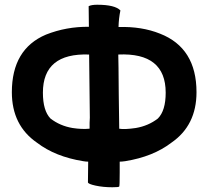

<svg xmlns="http://www.w3.org/2000/svg" viewBox="-20 -720 880 810"><path d="M479 -490Q679 -499 679 -329Q679 -253 646 -220Q606 -189 553 -180Q505 -173 483 -177Q482 -205 481 -322Q480 -464 479 -490ZM161 -329Q161 -497 356 -490Q358 -321 359 -224Q359 -216 358 -202Q358 -187 358 -180Q358 -179 358 -178Q357 -177 357 -177Q325 -174 286 -180Q233 -189 193 -220Q161 -253 161 -329ZM508 -40Q626 -59 703 -118Q809 -191 809 -331Q809 -518 655 -578Q578 -609 480 -606Q481 -643 488 -676Q465 -700 390 -700Q366 -700 354 -694Q354 -661 355 -607Q260 -608 174 -574Q30 -513 30 -331Q30 -191 136 -118Q213 -59 331 -40Q342 -38 352 -38Q352 -37 352 -37Q351 19 351 49Q351 56 383 63Q415 70 454 70Q481 70 483 67Q485 64 485 8Q485 -2 485 -38Q494 -38 508 -40Z"/></svg>

Font: Bubblegum Sans
Style: Regular
Weight: 400
Designer: Angel Koziupa and Alejandro Paul
Foundry: Angel Koziupa and Alejandro Paul
Version: Version 1.001